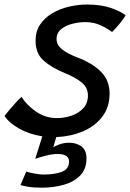

<svg xmlns="http://www.w3.org/2000/svg" viewBox="-58 -580 588 869"><path d="M130.5 269.5Q91.5 269.5 66.5 264.8Q41.5 260 34.5 257.5L61 196.5Q73.5 201 97.8 205.5Q122 210 138.5 210Q190 210 222.2 197.5Q254.5 185 254.5 151Q254.5 117 202.5 117Q178 117 147.5 125Q117 133 101.5 139L133.5 37Q74.5 28 28.2 1.8Q-18 -24.5 -37.5 -55.5Q-30.5 -64.5 -16 -82Q-1.5 -99.5 14.2 -116.5Q30 -133.5 39.5 -141.5Q62 -105 104.8 -75.2Q147.5 -45.5 199 -45.5Q234.5 -45.5 266.8 -56.8Q299 -68 319.5 -90.8Q340 -113.5 340 -147.5Q340 -183.5 312 -206.5Q284 -229.5 236 -249Q175 -274 139 -306Q103 -338 103 -396Q103 -438 123.5 -468.8Q144 -499.5 178.2 -519.8Q212.5 -540 253.8 -549.8Q295 -559.5 336.5 -559.5Q398.5 -559.5 443.8 -544Q489 -528.5 510.5 -510.5Q503 -497.5 484.8 -474.5Q466.5 -451.5 449 -435Q429.5 -450.5 398 -465.2Q366.5 -480 327.5 -480Q300 -480 270 -472.5Q240 -465 219 -448.2Q198 -431.5 198 -403.5Q198 -376.5 223.2 -356.5Q248.5 -336.5 293.5 -319.5Q360.5 -294 399.2 -255Q438 -216 438 -157Q438 -94.5 404.5 -51.2Q371 -8 316 15Q261 38 196.5 40.5L183 87.5Q191.5 80 212.2 73Q233 66 254 66Q289.5 66 311.5 83.5Q333.5 101 333.5 137Q333.5 185 305 214.2Q276.5 243.5 230.2 256.5Q184 269.5 130.5 269.5Z"/></svg>

Font: Grandstander
Style: Italic
Weight: 400
Italic angle: -15°
Designer: Tyler Finck
Foundry: Etcetera Type Co
Version: Version 1.200; ttfautohint (v1.8.3)